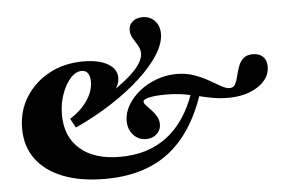

<svg xmlns="http://www.w3.org/2000/svg" viewBox="-45 -638 1078 712"><g transform="rotate(-5 493.5 -281.5)"><path d="M319.4 11.3Q229 11.3 163.7 -14.1Q98.4 -39.5 63.3 -87.1Q28.2 -134.7 28.2 -200.8Q28.2 -266.9 60.9 -318.5Q93.5 -370.2 149.2 -400Q204.8 -429.8 275.8 -429.8Q333.1 -429.8 366.5 -410.5Q400 -391.1 400 -358.1Q400 -337.1 385.1 -314.9Q370.2 -292.7 336.3 -264.5L320.2 -275Q361.3 -300 393.5 -323Q425.8 -346 448 -366.9Q470.2 -387.9 481 -406.5Q491.9 -425 491.9 -440.3Q491.9 -456.5 483.5 -470.6Q475 -484.7 466.1 -499.2Q457.3 -513.7 457.3 -529.8Q457.3 -550 471.8 -562.1Q486.3 -574.2 508.9 -574.2Q536.3 -574.2 554 -555.6Q571.8 -537.1 571.8 -507.3Q571.8 -471.8 546 -430.6Q520.2 -389.5 473.4 -346.4Q426.6 -303.2 364.1 -262.5Q301.6 -221.8 227.4 -187.9L208.9 -221.8Q249.2 -246.8 273.4 -281.9Q297.6 -316.9 297.6 -352.4Q297.6 -372.6 289.9 -383.9Q282.3 -395.2 266.9 -395.2Q244.4 -395.2 224.6 -373Q204.8 -350.8 192.3 -315.3Q179.8 -279.8 179.8 -239.5Q179.8 -157.3 233.1 -111.3Q286.3 -65.3 382.3 -65.3Q484.7 -65.3 555.6 -118.5Q626.6 -171.8 663.7 -277.4L696 -271.8Q646.8 -126.6 554.8 -57.7Q462.9 11.3 319.4 11.3ZM483.9 -122.6Q454.8 -122.6 435.9 -143.5Q416.9 -164.5 416.9 -196Q416.9 -225.8 433.5 -254Q450 -282.3 478.2 -304.8Q506.5 -327.4 542.3 -340.3Q578.2 -353.2 616.1 -353.2Q651.6 -353.2 681 -342.7Q710.5 -332.3 734.3 -318.5Q758.1 -304.8 776.6 -294.4Q795.2 -283.9 808.1 -283.9Q822.6 -283.9 829 -296Q835.5 -308.1 839.5 -325.4Q843.5 -342.7 849.6 -360.1Q855.6 -377.4 868.1 -389.5Q880.6 -401.6 904 -401.6Q928.2 -401.6 941.9 -388.3Q955.6 -375 955.6 -351.6Q955.6 -307.3 911.3 -277.8Q866.9 -248.4 799.2 -248.4Q769.4 -248.4 743.1 -253.2Q716.9 -258.1 690.7 -264.5Q664.5 -271 635.1 -275.8Q605.6 -280.6 570.2 -280.6Q531.5 -280.6 508.5 -275.4Q485.5 -270.2 485.5 -262.1Q485.5 -255.6 493.5 -247.2Q501.6 -238.7 512.1 -227.4Q522.6 -216.1 530.6 -202.8Q538.7 -189.5 538.7 -172.6Q538.7 -151.6 523 -137.1Q507.3 -122.6 483.9 -122.6Z"/></g></svg>

Font: Playfair 9pt Black
Style: Regular
Weight: 900
Designer: Claus Eggers Sørensen
Foundry: Claus Eggers Sørensen
Version: Version 2.203